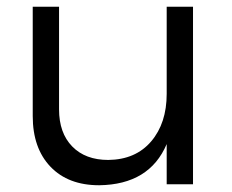

<svg xmlns="http://www.w3.org/2000/svg" viewBox="-20 -546 687 569"><path d="M552 0H474V-119Q423 1 274 3Q182 3 129.5 -52Q77 -107 77 -202V-526H155V-222Q155 -152 194 -112Q233 -72 301 -72Q382 -73 428 -127Q474 -181 474 -268V-526H552Z"/></svg>

Font: Kalaa
Style: Regular
Weight: 400
Version: Version 1.20 June 5, 2016